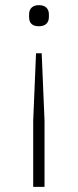

<svg xmlns="http://www.w3.org/2000/svg" viewBox="-20 -537 303 746"><path d="M93 -471V-481Q93 -498 103 -507.5Q113 -517 131 -517Q150 -517 160 -507.5Q170 -498 170 -481V-471Q170 -454 160 -444.5Q150 -435 131 -435Q93 -435 93 -471ZM153 189H109V-68L120 -330H142L153 -68Z"/></svg>

Font: Anuphan ExtraLight
Style: Regular
Weight: 200
Designer: Cadson Demak
Version: Version 3.001